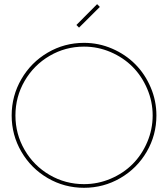

<svg xmlns="http://www.w3.org/2000/svg" viewBox="-20 -894 807 923"><path d="M359.9 -761.2 347.2 -773.9 446.8 -874 460 -860.8ZM54.2 -338.9Q54.2 -249.5 98.4 -173.3Q142.6 -97.2 218.5 -53Q294.4 -8.8 383.8 -8.8Q450.7 -8.8 512 -34.9Q573.2 -61 617.4 -105.2Q661.6 -149.4 687.7 -210.7Q713.9 -272 713.9 -338.9Q713.9 -405.8 687.7 -467Q661.6 -528.3 617.4 -572.8Q573.2 -617.2 512 -643.6Q450.7 -669.9 383.8 -669.9Q294.4 -669.9 218.5 -625.5Q142.6 -581.1 98.4 -504.9Q54.2 -428.7 54.2 -338.9ZM383.8 -688Q454.6 -688 519 -660.2Q583.5 -632.3 630.1 -585.4Q676.8 -538.6 704.3 -474.1Q731.9 -409.7 731.9 -338.9Q731.9 -244.6 685.3 -164.6Q638.7 -84.5 558.3 -37.8Q478 8.8 383.8 8.8Q289.6 8.8 209.5 -37.8Q129.4 -84.5 82.8 -164.6Q36.1 -244.6 36.1 -338.9Q36.1 -433.1 82.8 -513.7Q129.4 -594.2 209.5 -641.1Q289.6 -688 383.8 -688Z"/></svg>

Font: Rawengulk
Style: Light
Weight: 300
Version: Version 0.92